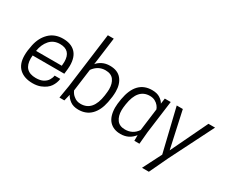

<svg xmlns="http://www.w3.org/2000/svg" viewBox="-137 -1283 2364 1965"><g transform="rotate(30 1044.5 -300.0)"><path d="M243 11Q144 11 87 -41Q30 -93 30 -197Q30 -250 45 -321Q66 -420 128.5 -480.5Q191 -541 289 -541Q383 -541 434.5 -489.5Q486 -438 486 -334Q486 -305 477 -236H103Q101 -218 101 -201Q101 -52 245 -52Q298 -52 331 -70Q364 -88 380.5 -115Q397 -142 401 -170H468Q462 -120 432.5 -76Q403 -32 336 -5Q296 11 243 11ZM414 -294Q417 -319 417 -341Q417 -478 289 -478Q213 -478 167.5 -426Q122 -374 110 -294Z M784 11Q723 11 685 -17.5Q647 -46 633 -77L614 0H556L581 -150L666 -800H736L693 -474Q715 -502 753.5 -521.5Q792 -541 843 -541Q934 -541 979.5 -485.5Q1025 -430 1025 -339Q1025 -283 1010 -209Q989 -104 932 -46.5Q875 11 784 11ZM775 -52Q919 -52 947 -251Q954 -303 954 -327Q954 -395 923.5 -436.5Q893 -478 826 -478Q739 -478 684 -401L649 -138Q666 -100 693 -81Q725 -52 775 -52Z M1565 -530H1495ZM1282 11Q1198 11 1150 -40Q1102 -91 1100 -195Q1100 -237 1111 -301Q1153 -541 1341 -541Q1400 -541 1436 -517Q1472 -493 1486 -465L1495 -530H1565L1514 -144L1501 0H1441V-67Q1381 11 1282 11ZM1299 -52Q1391 -52 1442 -128L1476 -391Q1470 -410 1454 -430Q1438 -450 1412 -464Q1386 -478 1350 -478Q1208 -478 1178 -279Q1171 -234 1171 -206Q1171 -138 1202 -95Q1233 -52 1299 -52Z M1728 200H1647L1759 -20L1636 -530H1708L1803 -96L2011 -530H2089L1832 -20Z"/></g></svg>

Font: Tanohe Sans
Style: Italic
Weight: 400
Designer: Village Type and Design LLC & Cristiano Sobral
Foundry: Cooper Hewitt Smithsonian Design Museum
Version: Version 1.00;September 29, 2021;FontCreator 13.0.0.2655 64-b